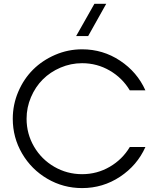

<svg xmlns="http://www.w3.org/2000/svg" viewBox="-20 -961 820 991"><path d="M373 -774.9 467.3 -941.4H528.3L435.1 -774.9ZM403.8 -62Q481 -62 546.4 -100.1Q611.8 -138.2 649.9 -202.1H730.5Q688 -107.4 599.6 -48.8Q511.2 9.8 403.8 9.8Q306.6 9.8 224.4 -38.3Q142.1 -86.4 94 -168.7Q45.9 -251 45.9 -348.1Q45.9 -420.9 74.2 -487.3Q102.5 -553.7 150.6 -601.6Q198.7 -649.4 264.9 -678Q331.1 -706.5 403.8 -706.5Q511.2 -706.5 599.6 -647.9Q688 -589.4 730.5 -494.6H649.9Q611.8 -558.6 546.4 -596.7Q481 -634.8 403.8 -634.8Q345.7 -634.8 292.5 -612.1Q239.3 -589.4 200.9 -551Q162.6 -512.7 139.9 -459.5Q117.2 -406.2 117.2 -348.1Q117.2 -270.5 155.5 -204.6Q193.8 -138.7 260 -100.3Q326.2 -62 403.8 -62Z"/></svg>

Font: Basically A Sans Serif
Style: Regular
Weight: 400
Designer: Hyung-Suk Kim
Foundry: Mental Design
Version: 1.000